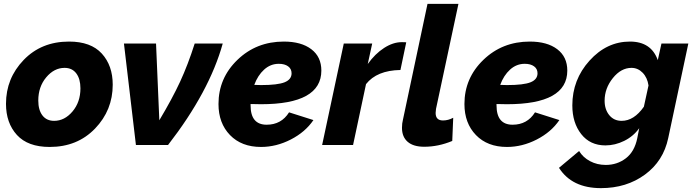

<svg xmlns="http://www.w3.org/2000/svg" viewBox="-20 -750 3586 993"><path d="M11 -213Q11 -345 102.5 -440Q194 -535 337 -535Q450 -535 506.5 -473Q563 -411 563 -312Q563 -180 471.5 -85Q380 10 237 10Q124 10 67.5 -52Q11 -114 11 -213ZM396 -293Q396 -342 374.5 -370.5Q353 -399 314 -399Q260 -399 219 -350Q178 -301 178 -230Q178 -181 199.5 -153Q221 -125 260 -125Q314 -125 355 -173.5Q396 -222 396 -293Z M621 -525H787L804 -128Q871 -240 911.5 -327.5Q952 -415 987 -525H1132Q1063 -276 849 0H683Z M1330 -211Q1295 -211 1276 -212V-205Q1276 -105 1359 -105Q1435 -105 1475 -169L1601 -129Q1559 -67 1484 -28.5Q1409 10 1330 10Q1229 10 1169.5 -51.5Q1110 -113 1110 -212Q1110 -346 1208 -440.5Q1306 -535 1448 -535Q1538 -535 1590 -495.5Q1642 -456 1642 -385Q1642 -211 1330 -211ZM1422 -420Q1379 -420 1346 -390Q1313 -360 1295 -311Q1306 -310 1330 -310Q1416 -310 1452 -324.5Q1488 -339 1488 -371Q1488 -394 1470 -407Q1452 -420 1422 -420Z M1758 -525H1905L1882 -419Q1920 -472 1966.5 -502Q2013 -532 2058 -532Q2077 -532 2081 -531L2051 -388Q1929 -386 1873 -315L1806 0H1646Z M2059 -89Q2059 -112 2064 -131L2191 -730H2351L2235 -187Q2233 -173 2233 -166Q2233 -127 2271 -127Q2298 -127 2324 -141L2319 -21Q2247 9 2174 9Q2118 9 2088.5 -16.5Q2059 -42 2059 -89Z M2602 -211Q2567 -211 2548 -212V-205Q2548 -105 2631 -105Q2707 -105 2747 -169L2873 -129Q2831 -67 2756 -28.5Q2681 10 2602 10Q2501 10 2441.5 -51.5Q2382 -113 2382 -212Q2382 -346 2480 -440.5Q2578 -535 2720 -535Q2810 -535 2862 -495.5Q2914 -456 2914 -385Q2914 -211 2602 -211ZM2694 -420Q2651 -420 2618 -390Q2585 -360 2567 -311Q2578 -310 2602 -310Q2688 -310 2724 -324.5Q2760 -339 2760 -371Q2760 -394 2742 -407Q2724 -420 2694 -420Z M2871 118 2975 31Q2995 64 3031.5 83.5Q3068 103 3113 103Q3172 103 3217 68.5Q3262 34 3276 -36L3286 -87Q3256 -45 3208.5 -21.5Q3161 2 3111 2Q3032 2 2986 -56.5Q2940 -115 2940 -205Q2940 -338 3029 -436.5Q3118 -535 3238 -535Q3348 -535 3382 -439L3401 -525H3540L3436 -36Q3411 83 3315.5 153Q3220 223 3088 223Q2938 223 2871 118ZM3310 -198 3334 -308Q3328 -349 3303.5 -374Q3279 -399 3246 -399Q3192 -399 3149.5 -346Q3107 -293 3107 -229Q3107 -184 3131 -154.5Q3155 -125 3195 -125Q3259 -125 3310 -198Z"/></svg>

Font: Raleway-v4020 ExtraBold
Style: Italic
Weight: 800
Italic angle: -12°
Designer: Matt McInerney, Pablo Impallari, Rodrigo Fuenzalida
Foundry: Matt McInerney, Pablo Impallari, Rodrigo Fuenzalida
Version: Version 4.020;PS 004.020;hotconv 1.0.88;makeotf.lib2.5.64775